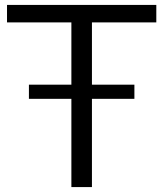

<svg xmlns="http://www.w3.org/2000/svg" viewBox="-20 -760 664 780"><path d="M270 0V-358.5H97.5V-416H270V-669H8.5V-740H615V-669H353.5V-416H526V-358.5H353.5V0Z"/></svg>

Font: Encode Sans SmExp
Style: Regular
Weight: 400
Width: 6
Designer: Multiple Designers
Foundry: Impallari Type
Version: Version 3.002; ttfautohint (v1.8.3) -l 8 -r 50 -G 200 -x 14 